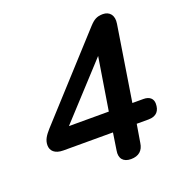

<svg xmlns="http://www.w3.org/2000/svg" viewBox="-124 -781 848 896"><g transform="rotate(-20 300.0 -332.5)"><path d="M376 8C415 8 437 -12 442 -48L457 -138H515C557 -138 573 -162 573 -196C573 -220 557 -236 526 -236H471L530 -608C537 -649 516 -673 483 -673C453 -673 437 -663 415 -639L66 -256C44 -231 31 -212 31 -186C31 -158 51 -138 93 -138H339L326 -53C319 -15 338 8 376 8ZM354 -236H156L396 -497Z"/></g></svg>

Font: SN Pro Semibold
Style: Italic
Weight: 600
Italic angle: -9°
Designer: Tobias Whetton
Foundry: Supernotes
Version: Version 1.001;Glyphs 3.2 (3249)